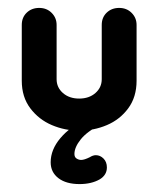

<svg xmlns="http://www.w3.org/2000/svg" viewBox="-20 -320 400 485"><path d="M237 -257Q237 -276 249.5 -288Q262 -300 281 -300Q300 -300 312.5 -287.5Q325 -275 325 -257V-116Q325 -75 304 -46.5Q283 -18 250 -4Q217 10 180 10Q144 10 111 -4Q78 -18 56.5 -46.5Q35 -75 35 -116V-257Q35 -276 47.5 -288Q60 -300 79 -300Q98 -300 110.5 -287.5Q123 -275 123 -257V-120Q123 -99 139 -85Q155 -71 180 -71Q205 -71 221 -85Q237 -99 237 -120ZM181 145Q147 145 127.5 130Q108 115 108 90Q108 58 132.5 29Q157 0 193 -15L234 -5Q200 12 184 32Q168 52 168 69Q168 77 173.5 80.5Q179 84 185 84Q193 84 207 77Q210 75 214 73.5Q218 72 222 72Q233 72 241.5 80.5Q250 89 250 103Q250 122 232 133Q211 145 181 145Z"/></svg>

Font: Dongle
Style: Bold
Weight: 700
Designer: Yanghee Ryu
Foundry: Yanghee Ryu
Version: Version 2.000